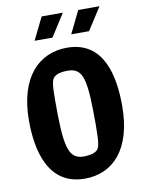

<svg xmlns="http://www.w3.org/2000/svg" viewBox="-101 -1008 822 1088"><g transform="rotate(-10 310.0 -464.0)"><path d="M298.5 9.5C460.5 9.5 577.5 -110.5 577.5 -360.5C577.5 -532.5 537.5 -739 326 -739C164.5 -739 42.5 -619 42.5 -369C42.5 -197 87 9.5 298.5 9.5ZM152.5 -809.5H255.5L338 -938.5H216ZM208.5 -456C208.5 -548 214.5 -575 227.5 -587.5C239 -599.5 262.5 -610 308 -610C399.5 -610 411.5 -536.5 411.5 -284C411.5 -172 405 -150.5 392.5 -138C381 -126 357.5 -115.5 312 -115.5C220.5 -115.5 208.5 -203.5 208.5 -456ZM363.5 -809.5H466L549 -938.5H426.5Z"/></g></svg>

Font: Monaspace Argon ExtraBold
Style: Bold
Weight: 800
Designer: Riley Cran & the Lettermatic Team
Foundry: Lettermatic
Version: Version 1.000 (Monaspace Argon)